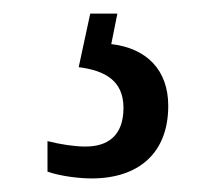

<svg xmlns="http://www.w3.org/2000/svg" viewBox="-20 -29 324 283"><path d="M115 234C184 234 228 197 228 127C228 74 196 42 144 36L153 -9H113L96 70C135 75 162 90 162 130C162 170 140 187 106 187C90 187 70 184 50 179V224C70 231 98 234 115 234Z"/></svg>

Font: Noto Serif Lao Cond
Style: Regular
Weight: 400
Width: 3
Designer: Monotype Design Team
Foundry: Monotype Imaging Inc.
Version: Version 2.004